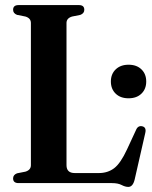

<svg xmlns="http://www.w3.org/2000/svg" viewBox="-20 -720 599 755"><path d="M296 -661.5 263.5 -655Q241.5 -648.5 241.5 -629.5V-70.5Q241.5 -39.5 274 -39.5H369Q403.5 -39.5 428.8 -58.5Q454 -77.5 479.5 -132.5L514.5 -208Q522 -227 539 -223.5Q557 -219.5 551 -196L509.5 -14Q502.5 15 484.5 15Q472.5 15 458.2 7.5Q444 0 420 0H53Q31.5 0 31.5 -18.5Q31.5 -32.5 47 -38.5L80 -45Q101.5 -51.5 101.5 -70.5V-629.5Q101.5 -648.5 80 -655L47 -661.5Q31.5 -667.5 31.5 -681.5Q31.5 -700 53 -700H290.5Q311.5 -700 311.5 -681.5Q311.5 -667.5 296 -661.5ZM485.5 -333.5Q453.5 -333.5 434.8 -351.8Q416 -370 416 -399.5Q416 -429 435 -447.2Q454 -465.5 485.5 -465.5Q517.5 -465.5 536.2 -447.2Q555 -429 555 -399.5Q555 -370 536.2 -351.8Q517.5 -333.5 485.5 -333.5Z"/></svg>

Font: Fraunces 144pt Soft SemiBold
Style: Regular
Weight: 600
Version: Version 1.000;[b76b70a41]